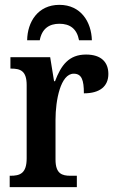

<svg xmlns="http://www.w3.org/2000/svg" viewBox="-20 -772 480 792"><path d="M92 -606H144C153 -654 183 -674 225 -674C268 -674 297 -654 306 -606H359C357 -681 314 -752 225 -752C136 -752 93 -681 92 -606ZM20 0H297V-47H271C236 -47 209 -55 209 -114V-278C209 -359 230 -468 284 -468C317 -468 326 -442 326 -387C392 -387 427 -416 427 -467C427 -515 398 -547 335 -547C264 -547 232 -503 207 -437H203L187 -536H23V-489H26C64 -489 90 -480 90 -421V-119C90 -56 62 -47 23 -47H20Z"/></svg>

Font: Noto Serif Condensed Semi
Style: Regular
Weight: 600
Width: 3
Designer: Monotype Design Team
Foundry: Monotype Imaging Inc.
Version: Version 1.002